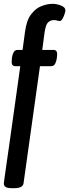

<svg xmlns="http://www.w3.org/2000/svg" viewBox="-30 -777 362 1004"><path d="M33 207Q8 207 -1 200.5Q-10 194 -10 182Q-10 179 -5.5 147Q-1 115 6.5 63Q14 11 23 -52.5Q32 -116 41.5 -184Q51 -252 60 -316Q69 -380 76 -431H50Q31 -431 31 -454Q31 -460 32.5 -475Q34 -490 41 -503Q48 -516 62 -516H88L101 -612Q109 -671 132.5 -702Q156 -733 186.5 -745Q217 -757 246 -757Q266 -757 289 -748Q312 -739 312 -723Q312 -718 308 -704.5Q304 -691 297 -679Q290 -667 282 -667Q277 -667 269 -669.5Q261 -672 252 -672Q235 -672 222 -660.5Q209 -649 203 -607L191 -516H250Q269 -516 269 -493Q269 -487 267 -472Q265 -457 258.5 -444Q252 -431 238 -431H179L93 182Q89 207 44 207Z"/></svg>

Font: Asap Condensed Medium
Style: Regular
Weight: 500
Width: 3
Designer: Pablo Cosgaya
Foundry: Omnibus-Type
Version: Version 3.001; ttfautohint (v1.8.4.7-5d5b)